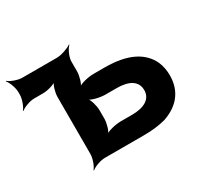

<svg xmlns="http://www.w3.org/2000/svg" viewBox="-136 -722 967 916"><g transform="rotate(-30 347.5 -264.0)"><path d="M14 -478V-464C14 -440 0 -403 -12 -390L-10 -388C3 -400 40 -414 64 -414H114C138 -414 178 -425 190 -438L188 -440C175 -428 164 -388 164 -364V-50C164 -26 150 11 138 24L140 26C153 14 190 0 214 0H430C475 0 515 -5 549 -14C622 -38 680 -91 680 -186C680 -214 675 -240 665 -263C632 -334 556 -374 430 -374H368C338 -374 292 -363 280 -350L282 -348C295 -360 306 -400 306 -424V-478C306 -502 323 -539 338 -552L336 -554C320 -542 280 -528 256 -528H64C40 -528 3 -542 -10 -554L-12 -552C0 -539 14 -502 14 -478ZM539 -186C539 -136 494 -113 430 -113H368C338 -113 292 -102 280 -89L282 -87C295 -99 306 -139 306 -163V-210C306 -234 295 -274 282 -286L280 -284C292 -271 338 -260 368 -260H430C496 -260 539 -237 539 -186Z"/></g></svg>

Font: Asimov
Style: EdgeWide
Weight: 500
Designer: Google
Version: Version 2.000980: 2014